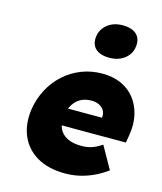

<svg xmlns="http://www.w3.org/2000/svg" viewBox="-121 -903 845 1002"><g transform="rotate(15 301.5 -402.5)"><path d="M326 10Q235 10 174 -25.5Q113 -61 86 -123.5Q59 -186 70 -266Q79 -326 106 -377Q133 -428 174.5 -465.5Q216 -503 268.5 -523.5Q321 -544 380 -544Q438 -544 482.5 -524Q527 -504 556 -467Q585 -430 596.5 -380Q608 -330 598 -270L591 -228H171L161 -321H455L434 -301L437 -320Q440 -342 431 -358.5Q422 -375 404 -384Q386 -393 362 -393Q328 -393 303.5 -379.5Q279 -366 263.5 -341Q248 -316 243 -281Q237 -241 249.5 -212Q262 -183 292.5 -167Q323 -151 370 -151Q401 -151 425.5 -159Q450 -167 480 -187L548 -66Q509 -38 471.5 -21.5Q434 -5 398 2.5Q362 10 326 10ZM392 -633Q342 -633 317 -657Q292 -681 298 -724Q304 -764 336.5 -789.5Q369 -815 418 -815Q468 -815 493 -791Q518 -767 512 -724Q507 -684 474 -658.5Q441 -633 392 -633Z"/></g></svg>

Font: Lexend ExtBd
Style: Italic
Weight: 800
Italic angle: -8.13011°
Designer: Bonnie Shaver-Troup, Thomas Jockin
Foundry: Lexend
Version: Version 1.007